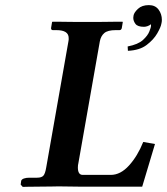

<svg xmlns="http://www.w3.org/2000/svg" viewBox="-20 -731 654 752"><path d="M248 -569Q249 -572 249 -575.5Q249 -579 249 -582Q249 -613 201 -613H187Q180 -613 180 -621L184 -645L186 -646Q186 -646 201.5 -646Q217 -646 239.5 -645.5Q262 -645 285 -645Q308 -645 323 -645Q336 -645 358.5 -645Q381 -645 404 -645.5Q427 -646 443 -646Q459 -646 459 -646L461 -645L457 -621Q455 -613 448 -613H433Q402 -613 388.5 -601.5Q375 -590 371 -569L287 -92Q286 -88 285.5 -84Q285 -80 285 -75Q285 -46 304 -46H414Q452 -46 485.5 -83Q519 -120 541 -175L587 -167L537 0H286L209 -1Q205 -1 183 -0.5Q161 0 134.5 0Q108 0 88.5 0.5Q69 1 69 1L61 -8L63 -23Q65 -29 74 -32Q83 -35 95 -35H125Q143 -35 150 -43Q157 -51 161 -75ZM563 -711Q588 -711 601 -693.5Q614 -676 614 -653Q614 -649 613.5 -645.5Q613 -642 612 -638Q610 -625 596 -600.5Q582 -576 554.5 -555Q527 -534 481 -532L480 -549Q521 -557 540 -574.5Q559 -592 565 -608Q571 -624 571 -626Q572 -632 571 -636Q565 -631 557.5 -628.5Q550 -626 544 -626Q519 -626 510.5 -637.5Q502 -649 502 -661Q502 -663 502.5 -665.5Q503 -668 503 -670Q505 -682 520.5 -696.5Q536 -711 563 -711Z"/></svg>

Font: Libertinus Serif Semibold Italic
Style: Regular
Weight: 600
Italic angle: -11.5°
Designer: Philipp H. Poll, Khaled Hosny
Foundry: Caleb Maclennan
Version: Version 7.051;RELEASE